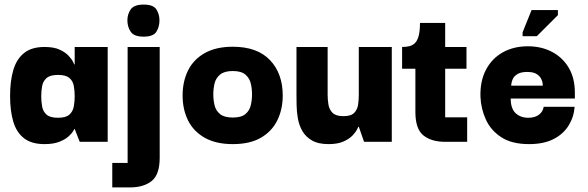

<svg xmlns="http://www.w3.org/2000/svg" viewBox="-20 -619 2568 838"><path d="M174 10Q118 10 85 -15.5Q52 -41 38 -88Q24 -135 24 -200Q24 -265 38 -313Q52 -361 85 -387.5Q118 -414 174 -414Q215 -414 240 -402.5Q265 -391 279 -376Q293 -361 298.5 -349.5Q304 -338 304 -338H306V-414H450V0H328L306 -56H304Q305 -56 299 -46Q293 -36 278.5 -23Q264 -10 238.5 0Q213 10 174 10ZM233 -105Q267 -105 282.5 -118.5Q298 -132 302 -154Q306 -176 306 -199Q306 -223 302 -244.5Q298 -266 282.5 -279Q267 -292 233 -292Q199 -292 183.5 -278.5Q168 -265 164 -244Q160 -223 160 -199Q160 -175 164 -153.5Q168 -132 183.5 -118.5Q199 -105 233 -105Z M607 -459Q565 -459 550.5 -480.5Q536 -502 536 -530Q536 -557 550.5 -578Q565 -599 607 -599Q649 -599 662.5 -578Q676 -557 676 -530Q676 -502 662.5 -480.5Q649 -459 607 -459ZM537 -414H677V69Q677 143 642 171Q607 199 547 199H470V92H537Z M996 10Q923 10 874 -17.5Q825 -45 801 -93Q777 -141 777 -202Q777 -264 801 -312Q825 -360 874 -387.5Q923 -415 996 -415Q1103 -415 1158.5 -356.5Q1214 -298 1214 -202Q1214 -142 1190.5 -94Q1167 -46 1119 -18Q1071 10 996 10ZM996 -106Q1033 -106 1051 -121Q1069 -136 1074.5 -159.5Q1080 -183 1080 -207Q1080 -232 1074.5 -255Q1069 -278 1051 -293.5Q1033 -309 996 -309Q959 -309 940.5 -293.5Q922 -278 916.5 -255Q911 -232 911 -207Q911 -183 916.5 -159.5Q922 -136 940.5 -121Q959 -106 996 -106Z M1414 10Q1369 10 1341.5 -6Q1314 -22 1299.5 -47.5Q1285 -73 1280 -102.5Q1275 -132 1274.5 -159.5Q1274 -187 1274 -206V-414H1410V-205Q1410 -184 1413.5 -162.5Q1417 -141 1431.5 -126.5Q1446 -112 1479 -112Q1512 -112 1526 -126.5Q1540 -141 1543 -162.5Q1546 -184 1546 -205V-414H1690V0H1569L1546 -66H1544Q1544 -66 1538.5 -54.5Q1533 -43 1519 -28Q1505 -13 1479.5 -1.5Q1454 10 1414 10Z M1923 0Q1863 0 1828 -28Q1793 -56 1793 -130V-332H1923V-107H2019V0ZM1735 -319V-414Q1753 -414 1767 -417.5Q1781 -421 1791.5 -431.5Q1802 -442 1807.5 -463Q1813 -484 1813 -519H1923V-414H2016V-319Z M2289 10Q2214 10 2168 -20Q2122 -50 2100.5 -97.5Q2079 -145 2077 -197Q2075 -265 2101 -314.5Q2127 -364 2174.5 -390.5Q2222 -417 2284 -417Q2343 -417 2389.5 -392.5Q2436 -368 2462.5 -323Q2489 -278 2489 -215Q2489 -215 2489 -204.5Q2489 -194 2489 -189H2209Q2209 -145 2230.5 -125Q2252 -105 2286 -105Q2315 -105 2332.5 -118.5Q2350 -132 2353 -153H2488Q2485 -109 2462 -71.5Q2439 -34 2396 -12Q2353 10 2289 10ZM2211 -245H2349Q2349 -245 2348.5 -254Q2348 -263 2342 -275Q2336 -287 2322 -296Q2308 -305 2281 -305Q2254 -305 2239 -296Q2224 -287 2218.5 -275Q2213 -263 2212 -254Q2211 -245 2211 -245ZM2323 -461H2261V-478L2300 -575H2415V-553Z"/></svg>

Font: Darker Grotesque Light Black
Style: Regular
Weight: 900
Version: Version 1.000;gftools[0.9.28]